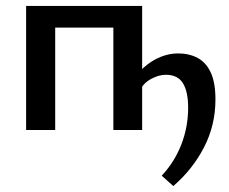

<svg xmlns="http://www.w3.org/2000/svg" viewBox="-20 -438 772 647"><path d="M564 189 525 154Q568 108 591 49Q614 -10 614 -75Q614 -129 596.5 -157.5Q579 -186 539 -186Q515 -186 489 -172Q463 -158 451 -132L419 -154Q439 -188 465 -211Q491 -234 520.5 -246Q550 -258 580 -258Q618 -258 646.5 -242.5Q675 -227 690.5 -193Q706 -159 706 -103Q706 -16 667.5 58.5Q629 133 564 189ZM68 0V-418H166V0ZM362 0V-418H459V0ZM115 -345V-418H413V-345Z"/></svg>

Font: Ysabeau Infant SemiBold
Style: Regular
Weight: 600
Designer: Christian Thalmann (Catharsis Fonts)
Version: Version 2.002; featfreeze: ss01,ss02,lnum